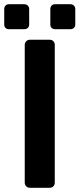

<svg xmlns="http://www.w3.org/2000/svg" viewBox="-39 -888 376 908"><path d="M102 0Q92 0 85 -7Q78 -14 78 -24V-676Q78 -686 85 -693Q92 -700 102 -700H196Q207 -700 213.5 -693Q220 -686 220 -676V-24Q220 -14 213.5 -7Q207 0 196 0ZM221 -750Q211 -750 205 -756Q199 -762 199 -772V-845Q199 -855 205 -861.5Q211 -868 221 -868H294Q304 -868 310.5 -861.5Q317 -855 317 -845V-772Q317 -762 310.5 -756Q304 -750 294 -750ZM3 -750Q-7 -750 -13 -756Q-19 -762 -19 -772V-845Q-19 -855 -13 -861.5Q-7 -868 3 -868H76Q86 -868 92.5 -861.5Q99 -855 99 -845V-772Q99 -762 92.5 -756Q86 -750 76 -750Z"/></svg>

Font: Rubik Light Medium
Style: Regular
Weight: 500
Version: Version 2.104